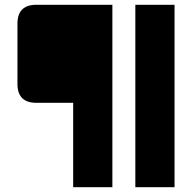

<svg xmlns="http://www.w3.org/2000/svg" viewBox="-20 -642 817 803"><path d="M450 -622V141H286V-212H132Q53 -212 53 -291V-543Q53 -622 132 -622ZM546 -622H710V141H546Z"/></svg>

Font: Sarpanch ExtraBold
Style: Regular
Weight: 800
Designer: Manushi Parikh (Devanagari and Latin), Jyotish Sonowal (Devanagari)
Foundry: Indian Type Foundry
Version: Version 2.004;PS 1.0;hotconv 1.0.78;makeotf.lib2.5.61930; tt